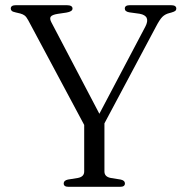

<svg xmlns="http://www.w3.org/2000/svg" viewBox="-20 -720 714 740"><path d="M461.5 -13Q461.5 0 443 0H244Q225.5 0 225.5 -13Q225.5 -24.5 242 -28L279.5 -34Q304.5 -38.5 304.5 -59V-238.5L89 -641.5Q82 -654.5 75.5 -659.8Q69 -665 58 -668L41 -672Q29 -674.5 25.2 -678.2Q21.5 -682 21.5 -687Q21.5 -700 41.5 -700H237Q259.5 -700 259.5 -687Q259.5 -675.5 236 -671.5L202 -666.5Q181 -663 175.8 -656Q170.5 -649 177.5 -635L363 -281.5L540 -617Q562 -659 518 -667L478 -672.5Q461 -675.5 461 -687Q461 -700 480.5 -700H639Q659.5 -700 659.5 -687Q659.5 -681.5 655.8 -678.2Q652 -675 640 -671.5L632.5 -669.5Q616.5 -665.5 606 -655.2Q595.5 -645 580.5 -616L382.5 -244.5V-59Q382.5 -38.5 407.5 -34L445 -28Q461.5 -24.5 461.5 -13Z"/></svg>

Font: Fraunces 9pt S000 Light
Style: Regular
Weight: 300
Version: Version 1.000; ttfautohint (v1.8.3)